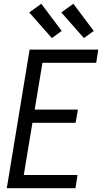

<svg xmlns="http://www.w3.org/2000/svg" viewBox="-20 -998 541 1018"><path d="M16 0 137 -735H501L490 -665H205L164 -417H393L381 -347H152L106 -70H391L380 0ZM425 -796 305 -932 369 -978 477 -834ZM255 -796 135 -932 199 -978 307 -834Z"/></svg>

Font: Iosevka Curly
Style: Italic
Weight: 400
Italic angle: -9°
Monospace: yes
Designer: Belleve Invis
Foundry: Belleve Invis
Version: Version 22.1.2; ttfautohint (v1.8.4)